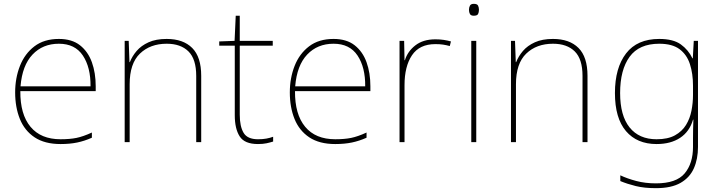

<svg xmlns="http://www.w3.org/2000/svg" viewBox="-20 -741 3750 1001"><path d="M287 -538Q355 -538 397 -505Q439 -472 459 -416.5Q479 -361 479 -291V-266H86Q85 -145 139 -80Q193 -15 296 -15Q344 -15 378.5 -22Q413 -29 459 -50V-23Q421 -6 382.5 2Q344 10 296 10Q213 10 160.5 -25Q108 -60 83.5 -121Q59 -182 59 -259Q59 -334 84 -397.5Q109 -461 159.5 -499.5Q210 -538 287 -538ZM287 -513Q203 -513 149.5 -456.5Q96 -400 87 -291H452Q453 -390 412 -451.5Q371 -513 287 -513Z M849 -538Q935 -538 982 -491Q1029 -444 1029 -346V0H1003V-345Q1003 -433 962.5 -473Q922 -513 849 -513Q763 -513 709.5 -461.5Q656 -410 656 -302V0H630V-528H651L655 -417H657Q669 -448 692.5 -475.5Q716 -503 754.5 -520.5Q793 -538 849 -538Z M1325 -15Q1350 -15 1369 -18.5Q1388 -22 1404 -28V-3Q1388 2 1369.5 6Q1351 10 1325 10Q1255 10 1229.5 -30Q1204 -70 1204 -140V-503H1123V-525L1203 -528L1209 -659H1230V-528H1402V-503H1230V-143Q1230 -82 1250 -48.5Q1270 -15 1325 -15Z M1719 -538Q1787 -538 1829 -505Q1871 -472 1891 -416.5Q1911 -361 1911 -291V-266H1518Q1517 -145 1571 -80Q1625 -15 1728 -15Q1776 -15 1810.5 -22Q1845 -29 1891 -50V-23Q1853 -6 1814.5 2Q1776 10 1728 10Q1645 10 1592.5 -25Q1540 -60 1515.5 -121Q1491 -182 1491 -259Q1491 -334 1516 -397.5Q1541 -461 1591.5 -499.5Q1642 -538 1719 -538ZM1719 -513Q1635 -513 1581.5 -456.5Q1528 -400 1519 -291H1884Q1885 -390 1844 -451.5Q1803 -513 1719 -513Z M2250 -536Q2274 -536 2293.5 -533Q2313 -530 2331 -525L2325 -501Q2306 -506 2289.5 -508.5Q2273 -511 2250 -511Q2167 -511 2128 -453Q2089 -395 2089 -297V0H2063V-528H2087L2089 -427H2091Q2105 -473 2145.5 -504.5Q2186 -536 2250 -536Z M2450 -721Q2468 -721 2472.5 -711.5Q2477 -702 2477 -690Q2477 -677 2472.5 -668Q2468 -659 2450 -659Q2435 -659 2430 -668Q2425 -677 2425 -690Q2425 -702 2430 -711.5Q2435 -721 2450 -721ZM2463 -528V0H2437V-528Z M2863 -538Q2949 -538 2996 -491Q3043 -444 3043 -346V0H3017V-345Q3017 -433 2976.5 -473Q2936 -513 2863 -513Q2777 -513 2723.5 -461.5Q2670 -410 2670 -302V0H2644V-528H2665L2669 -417H2671Q2683 -448 2706.5 -475.5Q2730 -503 2768.5 -520.5Q2807 -538 2863 -538Z M3417 -538Q3490 -538 3529.5 -509.5Q3569 -481 3590 -437H3592L3597 -528H3619V25Q3619 88 3597.5 136.5Q3576 185 3528 212.5Q3480 240 3400 240Q3339 240 3294.5 229Q3250 218 3214 203V173Q3250 190 3297 202.5Q3344 215 3400 215Q3506 215 3549.5 163Q3593 111 3593 25V-17Q3593 -46 3593.5 -67Q3594 -88 3595 -117H3593Q3575 -55 3526 -22.5Q3477 10 3403 10Q3301 10 3243.5 -57.5Q3186 -125 3186 -256Q3186 -387 3244 -462.5Q3302 -538 3417 -538ZM3417 -513Q3312 -513 3262.5 -445Q3213 -377 3213 -256Q3213 -138 3262.5 -76.5Q3312 -15 3403 -15Q3462 -15 3499 -35.5Q3536 -56 3556.5 -89.5Q3577 -123 3585 -164Q3593 -205 3593 -246V-294Q3593 -357 3577 -406.5Q3561 -456 3523 -484.5Q3485 -513 3417 -513Z"/></svg>

Font: Noto Sans Bengali UI Thin
Style: Regular
Weight: 100
Designer: Jelle Bosma - Monotype Design Team
Foundry: Monotype Imaging Inc.
Version: Version 2.003; ttfautohint (v1.8.4.7-5d5b)